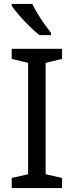

<svg xmlns="http://www.w3.org/2000/svg" viewBox="-20 -964 379 984"><path d="M298 0H40V-52L124 -71V-642L40 -662V-714H298V-662L214 -642V-71L298 -52ZM145 -944Q156 -922 172.5 -894.5Q189 -867 207.5 -841Q226 -815 241 -796V-784H182Q159 -802 130 -830.5Q101 -859 76.5 -887.5Q52 -916 40 -934V-944Z"/></svg>

Font: Noto Sans Avestan
Style: Regular
Weight: 400
Designer: Monotype Design Team
Foundry: Monotype Imaging Inc.
Version: Version 2.003; ttfautohint (v1.8.4.7-5d5b)